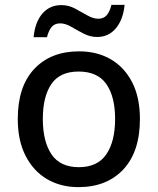

<svg xmlns="http://www.w3.org/2000/svg" viewBox="-20 -759 648 789"><path d="M555 -270Q555 -136 487 -63Q419 10 302 10Q230 10 174 -22.5Q118 -55 85.5 -118Q53 -181 53 -270Q53 -404 121 -476Q189 -548 305 -548Q379 -548 435 -515.5Q491 -483 523 -421Q555 -359 555 -270ZM156 -270Q156 -178 191.5 -125Q227 -72 304 -72Q381 -72 417 -125Q453 -178 453 -270Q453 -362 417 -413.5Q381 -465 303 -465Q226 -465 191 -413.5Q156 -362 156 -270ZM118 -606Q124 -668 154 -703Q184 -738 232 -738Q262 -738 288 -724Q314 -710 338.5 -696Q363 -682 384 -682Q406 -682 418.5 -696.5Q431 -711 438 -739H492Q486 -678 456 -642.5Q426 -607 379 -607Q351 -607 324.5 -620.5Q298 -634 273.5 -648.5Q249 -663 227 -663Q205 -663 192.5 -648.5Q180 -634 173 -606Z"/></svg>

Font: Noto Sans New Tai Lue Medium
Style: Regular
Weight: 500
Version: Version 2.003